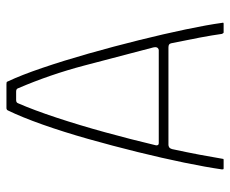

<svg xmlns="http://www.w3.org/2000/svg" viewBox="-79 -634 713 595"><g transform="rotate(-90 277.5 -336.5)"><path d="M54 0Q51 0 50.5 -1Q50 -2 50 -5Q57 -54 71 -122Q85 -190 104 -267Q123 -344 144.5 -420Q166 -496 189 -561Q212 -626 233 -669Q234 -671 236 -672Q238 -673 240 -673H314Q317 -673 319.5 -672.5Q322 -672 323 -668Q342 -628 364.5 -562Q387 -496 409 -418.5Q431 -341 450.5 -262.5Q470 -184 484 -117Q498 -50 504 -6Q505 -2 504.5 -1Q504 0 501 0H475Q473 0 472.5 -1Q472 -2 470 -5Q466 -34 458.5 -74Q451 -114 441 -162Q440 -167 437 -169Q434 -171 428 -171H125Q120 -170 117.5 -168Q115 -166 113 -160Q103 -114 95.5 -74Q88 -34 83 -4Q83 -2 82.5 -1Q82 0 79 0ZM132 -201H420Q423 -201 426.5 -204.5Q430 -208 428 -218Q400 -325 372 -431.5Q344 -538 301 -638Q299 -643 291 -643H265Q257 -643 255 -637Q234 -589 210.5 -518Q187 -447 165 -367Q143 -287 125 -211Q124 -209 125 -205Q126 -201 132 -201Z"/></g></svg>

Font: Glory Thin
Style: Regular
Weight: 100
Designer: Robert Leuschke
Foundry: Robert Leuschke
Version: Version 1.011